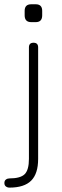

<svg xmlns="http://www.w3.org/2000/svg" viewBox="-42 -656 284 876"><path d="M100.5 -555Q70.5 -555 70.5 -586V-606.5Q70.5 -636.5 100.5 -636.5H121Q150.5 -636.5 150.5 -606.5V-586Q150.5 -555 121 -555ZM1 200Q-8 200 -15 194.8Q-22 189.5 -22 179Q-22 168.5 -15 163.2Q-8 158 1 158Q51.5 158 70.8 138.5Q90 119 90 69V-440Q90 -461 111 -461Q132 -461 132 -440V69Q132 136.5 100.2 168.2Q68.5 200 1 200Z"/></svg>

Font: Jura Light Light
Style: Regular
Weight: 300
Version: Version 5.106